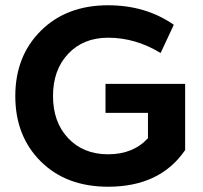

<svg xmlns="http://www.w3.org/2000/svg" viewBox="-20 -698 770 728"><path d="M390 10Q231 10 134.5 -86Q38 -182 38 -334Q38 -485 135 -581.5Q232 -678 390 -678Q533 -678 639 -604L589 -497Q494 -555 390 -555Q296 -555 238.5 -494Q181 -433 181 -334Q181 -235 238.5 -174Q296 -113 390 -113Q485 -113 541 -174V-270H380V-380H682V-129Q587 10 390 10Z"/></svg>

Font: Gantari
Style: Bold
Weight: 700
Designer: Anugrah Pasau
Foundry: Lafontype
Version: Version 1.000